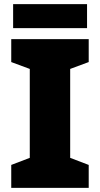

<svg xmlns="http://www.w3.org/2000/svg" viewBox="-20 -902 480 922"><path d="M398 -882H43V-767H398ZM406 0V-110L317 -144V-571L406 -604V-714H34V-604L123 -571V-144L34 -110V0Z"/></svg>

Font: Noto Sans Myanmar UI Black
Style: Regular
Weight: 900
Designer: Monotype Design Team
Foundry: Monotype Imaging Inc.
Version: Version 2.103